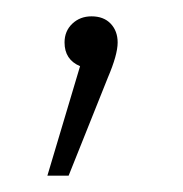

<svg xmlns="http://www.w3.org/2000/svg" viewBox="-20 -74 224 235"><path d="M92 -54Q107 -54 115.5 -45Q124 -36 124 -22Q124 -7 112 21L64 141H38L78 7Q59 -1 59 -22Q59 -36 68.5 -45Q78 -54 92 -54Z"/></svg>

Font: Fira Sans UltraLight
Style: Regular
Weight: 200
Designer: Carrois Corporate & Edenspiekermann AG
Foundry: Carrois Corporate GbR & Edenspiekermann AG
Version: Version 4.106;PS 004.106;hotconv 1.0.70;makeotf.lib2.5.58329